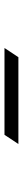

<svg xmlns="http://www.w3.org/2000/svg" viewBox="357 -928 102 856"><g transform="rotate(-90 408.0 -500.0)"><path d="M581 -469H405H194L235 -531H411H622Z"/></g></svg>

Font: DSEG7 Modern Mini
Style: Light Italic
Weight: 300
Italic angle: -5°
Designer: Keshikan(Twitter:@keshinomi_88pro)
Version: Version 0.46